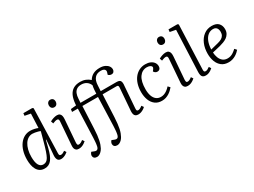

<svg xmlns="http://www.w3.org/2000/svg" viewBox="-62 -1555 3377 2557"><g transform="rotate(-30 1626.5 -276.5)"><path d="M451 -75Q450 -53 456.5 -44.5Q463 -36 478 -36Q492 -36 507 -43Q522 -50 539 -62L558 -32Q547 -22 529.5 -11Q512 0 492 7Q472 14 452 14Q413 14 399 -13Q385 -40 389 -84L408 -309L402 -310L374 -199Q361 -146 345 -106Q329 -66 308.5 -39.5Q288 -13 261.5 0.5Q235 14 200 14Q158 14 129.5 -4Q101 -22 83.5 -53Q66 -84 58.5 -123Q51 -162 51 -204Q51 -277 68.5 -335.5Q86 -394 117 -435Q148 -476 189 -497.5Q230 -519 278 -519Q309 -519 342.5 -511.5Q376 -504 395 -495L404 -712L315 -729L319 -767H456L471 -756ZM210 -42Q236 -42 255.5 -54Q275 -66 291 -94.5Q307 -123 324.5 -174Q342 -225 363 -303L401 -444Q388 -451 367 -456.5Q346 -462 324 -466Q302 -470 284 -470Q249 -470 219 -451.5Q189 -433 167 -398.5Q145 -364 132.5 -316Q120 -268 120 -209Q120 -125 143 -83.5Q166 -42 210 -42Z M688 -425Q690 -447 684.5 -457.5Q679 -468 663 -468Q649 -468 633 -463.5Q617 -459 596 -450L583 -487Q602 -499 633 -509.5Q664 -520 691 -520Q718 -520 733 -507.5Q748 -495 753 -472.5Q758 -450 755 -417L729 -80Q728 -56 732.5 -46Q737 -36 752 -36Q766 -36 782 -43.5Q798 -51 818 -67L839 -36Q828 -26 810.5 -14Q793 -2 771.5 6Q750 14 726 14Q698 14 683 1.5Q668 -11 663.5 -30.5Q659 -50 661 -71ZM664 -685Q664 -710 678.5 -727Q693 -744 717 -744Q734 -744 746 -737Q758 -730 764 -717.5Q770 -705 770 -687Q770 -663 756 -646Q742 -629 717 -629Q693 -629 678.5 -644.5Q664 -660 664 -685Z M880 229Q852 229 837.5 215Q823 201 823 180Q823 167 829 154Q835 141 845 130L880 144Q911 158 929 145Q947 132 952 91Q954 81 955.5 69.5Q957 58 958 43.5Q959 29 960 13Q961 -3 962 -21L978 -457H889L895 -498L979 -506L980 -521Q986 -600 1009.5 -650.5Q1033 -701 1075.5 -726Q1118 -751 1181 -751Q1225 -751 1262.5 -736Q1300 -721 1329 -694Q1355 -738 1397 -760Q1439 -782 1498 -782Q1545 -782 1577.5 -767Q1610 -752 1627 -728.5Q1644 -705 1644 -678Q1644 -656 1631 -641.5Q1618 -627 1596 -627Q1581 -627 1568 -633Q1555 -639 1547 -650L1555 -672Q1563 -691 1559.5 -706.5Q1556 -722 1540 -731.5Q1524 -741 1494 -741Q1431 -741 1398.5 -702.5Q1366 -664 1363 -593L1358 -506H1600Q1626 -506 1641 -499.5Q1656 -493 1662.5 -478.5Q1669 -464 1669 -441Q1669 -431 1668.5 -425Q1668 -419 1667 -412L1642 -80Q1640 -55 1645 -45.5Q1650 -36 1665 -36Q1678 -36 1693.5 -43.5Q1709 -51 1730 -67L1751 -36Q1737 -22 1718 -10.5Q1699 1 1679 7.5Q1659 14 1638 14Q1612 14 1597 3Q1582 -8 1577 -27.5Q1572 -47 1573 -71L1600 -418Q1602 -440 1596 -448.5Q1590 -457 1574 -457H1359L1343 -115Q1340 -61 1335.5 -19Q1331 23 1324 55.5Q1317 88 1307.5 113Q1298 138 1287 158Q1275 180 1259 196Q1243 212 1225.5 220.5Q1208 229 1190 229Q1163 229 1148.5 215Q1134 201 1134 180Q1134 167 1139.5 154Q1145 141 1156 130L1190 144Q1223 158 1240 145Q1257 132 1263 91Q1265 81 1266.5 69Q1268 57 1269 43Q1270 29 1271 13Q1272 -3 1273 -21L1288 -457H1048L1032 -115Q1030 -62 1025 -21Q1020 20 1013.5 52Q1007 84 998 109Q989 134 978 155Q966 177 949.5 194Q933 211 915.5 220Q898 229 880 229ZM1047 -506H1290Q1292 -542 1293.5 -563.5Q1295 -585 1297.5 -599.5Q1300 -614 1303 -628Q1287 -669 1254 -690.5Q1221 -712 1176 -712Q1134 -712 1107 -694.5Q1080 -677 1066.5 -644Q1053 -611 1051 -565Z M2047 -520Q2093 -520 2125.5 -505.5Q2158 -491 2176 -466Q2194 -441 2194 -408Q2194 -383 2180.5 -368Q2167 -353 2143 -353Q2125 -353 2111.5 -362.5Q2098 -372 2091 -386L2106 -405Q2123 -426 2118.5 -441.5Q2114 -457 2094.5 -466Q2075 -475 2046 -475Q2011 -475 1981.5 -459Q1952 -443 1930.5 -412Q1909 -381 1898 -335Q1887 -289 1887 -228Q1887 -169 1902 -126.5Q1917 -84 1946 -61Q1975 -38 2017 -38Q2041 -38 2064.5 -46Q2088 -54 2112.5 -71.5Q2137 -89 2161 -116L2189 -86Q2175 -69 2156.5 -51.5Q2138 -34 2114.5 -19Q2091 -4 2063.5 5Q2036 14 2003 14Q1941 14 1899.5 -18Q1858 -50 1837.5 -104Q1817 -158 1817 -225Q1817 -290 1833.5 -344.5Q1850 -399 1881 -438Q1912 -477 1954.5 -498.5Q1997 -520 2047 -520Z M2361 -425Q2363 -447 2357.5 -457.5Q2352 -468 2336 -468Q2322 -468 2306 -463.5Q2290 -459 2269 -450L2256 -487Q2275 -499 2306 -509.5Q2337 -520 2364 -520Q2391 -520 2406 -507.5Q2421 -495 2426 -472.5Q2431 -450 2428 -417L2402 -80Q2401 -56 2405.5 -46Q2410 -36 2425 -36Q2439 -36 2455 -43.5Q2471 -51 2491 -67L2512 -36Q2501 -26 2483.5 -14Q2466 -2 2444.5 6Q2423 14 2399 14Q2371 14 2356 1.5Q2341 -11 2336.5 -30.5Q2332 -50 2334 -71ZM2337 -685Q2337 -710 2351.5 -727Q2366 -744 2390 -744Q2407 -744 2419 -737Q2431 -730 2437 -717.5Q2443 -705 2443 -687Q2443 -663 2429 -646Q2415 -629 2390 -629Q2366 -629 2351.5 -644.5Q2337 -660 2337 -685Z M2636 -712 2547 -729 2551 -767H2688L2703 -756L2677 -77Q2676 -55 2681.5 -46Q2687 -37 2703 -37Q2717 -37 2732 -44.5Q2747 -52 2766 -66L2786 -35Q2775 -25 2758.5 -13.5Q2742 -2 2721.5 6Q2701 14 2677 14Q2649 14 2634 3Q2619 -8 2613.5 -28.5Q2608 -49 2609 -77Z M3070 -520Q3140 -520 3173 -485Q3206 -450 3206 -395Q3206 -355 3190 -327Q3174 -299 3148.5 -281Q3123 -263 3092.5 -252Q3062 -241 3033 -233L2910 -204Q2912 -163 2926 -124.5Q2940 -86 2969 -62Q2998 -38 3043 -38Q3066 -38 3087.5 -44.5Q3109 -51 3131.5 -66Q3154 -81 3180 -105L3207 -75Q3195 -61 3178 -45.5Q3161 -30 3138.5 -16.5Q3116 -3 3089 5.5Q3062 14 3029 14Q2965 14 2923 -18Q2881 -50 2860.5 -104Q2840 -158 2840 -225Q2840 -308 2868.5 -375Q2897 -442 2949 -481Q3001 -520 3070 -520ZM3137 -392Q3137 -414 3130.5 -432.5Q3124 -451 3108.5 -463Q3093 -475 3066 -475Q3021 -475 2986.5 -447Q2952 -419 2932.5 -369Q2913 -319 2910 -250L3029 -280Q3064 -289 3087.5 -302.5Q3111 -316 3124 -338Q3137 -360 3137 -392Z"/></g></svg>

Font: Literata 18pt Light
Style: Italic
Weight: 300
Italic angle: -2°
Designer: Latin by Veronika Burian and Jose Scaglione. Greek by Irene Vlachou. Cyrillic by Vera Evstafieva
Foundry: TypeTogether
Version: Version 3.103;gftools[0.9.29]